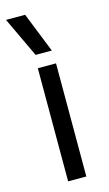

<svg xmlns="http://www.w3.org/2000/svg" viewBox="-117 -746 446 787"><g transform="rotate(-15 106.0 -352.5)"><path d="M75.2 -535.2 -4.9 -705.1H76.2L144 -535.2ZM69.8 0V-480H147V0Z"/></g></svg>

Font: Prompt Light
Style: Regular
Weight: 300
Designer: Katatrad Team
Foundry: CadsonDemak
Version: Version 1.000;PS 001.000;hotconv 1.0.88;makeotf.lib2.5.64775